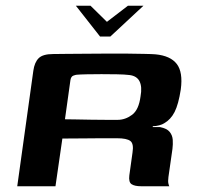

<svg xmlns="http://www.w3.org/2000/svg" viewBox="-20 -648 691 668"><path d="M244 -628H295L352 -572L425 -628H479L364 -521H328ZM354 -167Q354 -167 331.5 -167Q309 -167 273 -166.5Q237 -166 197 -166L173 0H40L96 -402Q100 -431 114.5 -445.5Q129 -460 165 -460Q180 -460 208.5 -460.5Q237 -461 272.5 -461Q308 -461 346.5 -461.5Q385 -462 420 -461.5Q455 -461 482 -460.5Q509 -460 521 -459Q573 -454 595 -425.5Q617 -397 609 -337Q601 -285 587.5 -258.5Q574 -232 551 -219Q545 -215 534 -212Q523 -209 512 -209L511 -206Q517 -206 524 -206Q531 -206 536 -206Q561 -201 570.5 -189Q580 -177 581 -161.5Q582 -146 580 -130L566 -32Q564 -17 566 -9Q568 -1 569 0H471Q449 0 438 -7Q427 -14 430 -38L441 -117Q446 -148 433.5 -157.5Q421 -167 387 -167ZM206 -233Q218 -233 243 -232.5Q268 -232 297.5 -231.5Q327 -231 352.5 -231Q378 -231 389 -231Q416 -231 439.5 -248.5Q463 -266 469 -313Q475 -346 465.5 -365Q456 -384 430 -387Q414 -389 387.5 -389.5Q361 -390 333 -390Q305 -390 281.5 -389.5Q258 -389 247 -388Q244 -388 235.5 -385Q227 -382 225 -369Z"/></svg>

Font: Genos Thin SemiBold
Style: Italic
Weight: 600
Italic angle: -8°
Version: Version 1.010